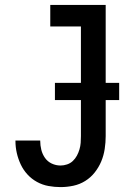

<svg xmlns="http://www.w3.org/2000/svg" viewBox="-20 -755 540 783"><path d="M227 8Q202 8 177.5 3.5Q153 -1 131 -13Q109 -25 92 -43.5Q75 -62 64.5 -84.5Q54 -107 48.5 -131Q43 -155 43 -180Q43 -181 43 -181Q43 -181 43 -182H144Q144 -182 144 -181.5Q144 -181 144 -181Q144 -162 148.5 -144Q153 -126 163.5 -111Q174 -96 191 -88Q208 -80 227 -80Q240 -80 253.5 -84.5Q267 -89 277 -98.5Q287 -108 293.5 -120Q300 -132 304 -145.5Q308 -159 309 -172.5Q310 -186 310 -200V-647H185V-735H411V-200Q411 -174 407 -147.5Q403 -121 393 -97Q383 -73 366.5 -52Q350 -31 327.5 -17Q305 -3 279 2.5Q253 8 227 8ZM466 -347H204V-417H466Z"/></svg>

Font: Iosevka SS04 Semibold
Style: Regular
Weight: 600
Monospace: yes
Designer: Belleve Invis
Foundry: Belleve Invis
Version: Version 19.0.0; ttfautohint (v1.8.4)